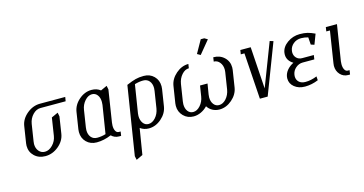

<svg xmlns="http://www.w3.org/2000/svg" viewBox="-77 -875 2683 1415"><g transform="rotate(-15 1265.0 -168.0)"><path d="M62.5 -108.9Q62.5 -118.2 64 -127.9L84 -255.9Q92.3 -307.6 138.2 -345.7Q184.1 -383.8 238.8 -383.8H431.2L425.8 -352.1H233.9Q201.2 -352.1 174.6 -324.2Q147.9 -296.4 141.1 -255.9L121.1 -127.9Q119.1 -114.3 119.1 -107.9Q119.1 -74.7 137 -53.5Q154.8 -32.2 183.1 -32.2Q214.8 -32.2 242.4 -60.8Q270 -89.4 275.9 -127.9L296.9 -263.2L347.2 -286.1L353 -256.8L333 -127.9Q324.7 -75.7 279.1 -37.8Q233.4 0 178.2 0Q127.9 0 95.2 -31Q62.5 -62 62.5 -108.9Z M461.4 -107.4Q461.4 -117.7 462.9 -127.9L482.9 -255.9Q491.2 -308.1 534.9 -345.9Q578.6 -383.8 630.9 -383.8Q670.9 -383.8 698.7 -361.8L747.1 -383.8L752.9 -355L714.8 -111.8Q712.9 -100.6 712.9 -88.4Q712.9 -63.5 721.7 -47.9Q730.5 -32.2 745.1 -32.2H759.8L754.9 0H739.7Q705.1 0 681.2 -23.9Q625 0 569.8 0Q522.5 0 491.9 -30.5Q461.4 -61 461.4 -107.4ZM518.1 -106.4Q518.1 -73.2 535.2 -52.7Q552.2 -32.2 582 -32.2Q614.3 -32.2 647 -42L681.2 -255.9Q682.6 -263.7 682.6 -278.3Q682.6 -311 667 -331.5Q651.4 -352.1 626 -352.1Q596.7 -352.1 571.3 -323.5Q545.9 -294.9 540 -255.9L520 -127.9Q518.1 -118.2 518.1 -106.4Z M813.5 170.9 896.5 -351.1Q939 -369.6 966.6 -376.7Q994.1 -383.8 1028.8 -383.8Q1076.2 -383.8 1106.7 -353.3Q1137.2 -322.8 1137.2 -276.4Q1137.2 -266.1 1135.7 -255.9L1115.7 -127.9Q1107.4 -76.2 1063.5 -38.1Q1019.5 0 967.8 0Q930.7 0 901.9 -21L869.6 176.8L819.8 200.2ZM916 -108.4Q916 -75.7 931.6 -54Q947.3 -32.2 972.7 -32.2Q1002.4 -32.2 1027.1 -59.8Q1051.8 -87.4 1058.6 -127.9L1078.6 -255.9Q1080.6 -265.6 1080.6 -277.8Q1080.6 -311 1063.5 -331.5Q1046.4 -352.1 1016.6 -352.1Q985.8 -352.1 951.7 -341.8L917.5 -127.9Q916 -117.7 916 -108.4Z M1201.2 -108.9Q1201.2 -118.2 1202.6 -127.9L1222.7 -255.9Q1231 -307.6 1274.9 -345.7Q1318.8 -383.8 1370.6 -383.8L1365.7 -352.1Q1335.9 -352.1 1311.3 -324.2Q1286.6 -296.4 1279.8 -255.9L1259.8 -127.9Q1257.8 -117.7 1257.8 -106Q1257.8 -73.2 1273.4 -52.7Q1289.1 -32.2 1314.5 -32.2Q1343.8 -32.2 1368.9 -60.5Q1394 -88.9 1399.9 -127.9L1412.6 -208H1469.7L1456.5 -127.9Q1454.6 -117.7 1454.6 -106Q1454.6 -73.7 1470.5 -53Q1486.3 -32.2 1511.7 -32.2Q1541.5 -32.2 1566.2 -59.8Q1590.8 -87.4 1597.7 -127.9L1617.7 -255.9Q1619.1 -264.6 1619.1 -273.4Q1619.1 -306.6 1601.1 -329.3Q1583 -352.1 1555.7 -352.1L1560.5 -383.8Q1610.8 -383.8 1643.6 -352.8Q1676.3 -321.8 1676.3 -274.9Q1676.3 -265.6 1674.8 -255.9L1654.8 -127.9Q1646.5 -76.2 1602.5 -38.1Q1558.6 0 1506.8 0Q1477.1 0 1453.1 -13.2Q1429.2 -26.4 1415.5 -48.8Q1394.5 -26.4 1366.5 -13.2Q1338.4 0 1309.6 0Q1263.2 0 1232.2 -31.5Q1201.2 -63 1201.2 -108.9ZM1450.7 -438 1505.9 -536.1H1532.7L1556.6 -522L1475.6 -423.8Z M1762.2 -352.1 1767.1 -383.8H1846.2L1867.2 -64L1993.2 -392.1L2020 -383.8L1873 0H1813.5L1790 -352.1Z M2046.9 -90.8Q2046.9 -95.2 2047.9 -104Q2052.2 -131.3 2071.3 -154.1Q2090.3 -176.8 2120.6 -191.9Q2074.7 -219.7 2074.7 -266.1Q2074.7 -274.9 2075.7 -279.8Q2082 -323.2 2124.5 -353.5Q2167 -383.8 2219.7 -383.8Q2253.9 -383.8 2278.3 -377.7Q2302.7 -371.6 2334 -356.9L2304.7 -279.8L2278.8 -288.1L2274.9 -344.2Q2248 -352.1 2221.7 -352.1Q2187 -352.1 2162.1 -331.5Q2137.2 -311 2132.8 -279.8Q2131.8 -272 2131.8 -268.6Q2131.8 -242.7 2148.4 -225.3Q2165 -208 2191.9 -208H2280.8L2275.9 -175.8H2187Q2157.2 -175.8 2133.3 -155Q2109.4 -134.3 2105 -104Q2104 -96.2 2104 -92.3Q2104 -65.4 2121.8 -48.8Q2139.6 -32.2 2170.9 -32.2Q2213.4 -32.2 2258.8 -50.8L2260.7 -21Q2210.4 0 2158.7 0Q2110.4 0 2078.6 -25.9Q2046.9 -51.8 2046.9 -90.8Z M2402.8 -92.3Q2402.8 -98.1 2404.8 -111.8L2442.4 -352.1H2414.6L2419.4 -383.8H2504.4L2461.4 -111.8Q2460 -104 2460 -89.4Q2460 -64 2469 -48.1Q2478 -32.2 2492.7 -32.2H2506.3L2501.5 0H2487.8Q2451.2 0 2427 -26.4Q2402.8 -52.7 2402.8 -92.3Z"/></g></svg>

Font: Gawaa
Style: Italic
Weight: 400
Designer: T. Christopher White
Version: Version 1.0